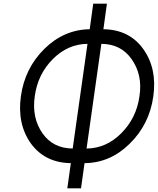

<svg xmlns="http://www.w3.org/2000/svg" viewBox="-20 -870 854 1038"><path d="M528 -633Q634 -632 691 -551Q721 -509 732 -459Q743 -409 734 -350Q718 -232 635 -149Q554 -68 448 -67ZM453 -633 373 -67Q267 -68 210 -149Q151 -233 168 -350Q184 -469 266 -551Q347 -632 453 -633ZM484 -850 465 -712Q326 -710 220 -606Q114 -501 93 -350Q72 -198 148 -93Q224 10 363 12L344 148H418L437 12Q575 11 680 -92Q788 -197 809 -350Q830 -501 753 -607Q678 -710 539 -712L558 -850Z"/></svg>

Font: Unageo
Style: Regular-Italic
Weight: 400
Designer: Richard Sepsi
Foundry: Richard Sepsi
Version: Version 2.000